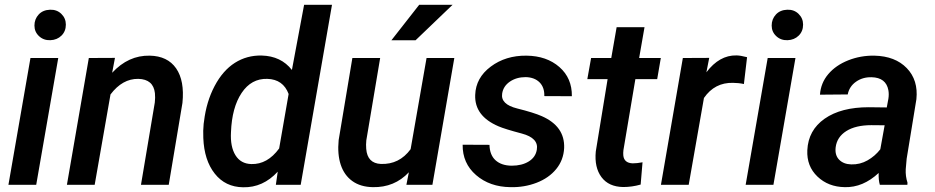

<svg xmlns="http://www.w3.org/2000/svg" viewBox="-20 -770 3894 800"><path d="M130.9 0H15.1L106.9 -528.3H222.7ZM123.5 -663.6Q123.5 -690.4 141.1 -709.5Q158.7 -728.5 188.5 -729.5Q216.8 -730.5 235.6 -712.2Q254.4 -693.8 254.4 -667.5Q254.4 -639.6 236.1 -621.6Q217.8 -603.5 189.5 -602.5Q161.6 -601.6 142.6 -619.4Q123.5 -637.2 123.5 -663.6Z M459 -528.8 447.3 -466.8Q515.1 -540 604 -538.1Q678.2 -536.6 713.9 -485.1Q749.5 -433.6 740.2 -341.3L683.1 0H567.4L625 -342.8Q627.4 -363.8 625.5 -381.8Q619.1 -439.9 556.2 -441.4Q490.2 -442.4 440.4 -376.5L374.5 0H258.8L350.1 -528.3Z M830.1 -264.6Q839.8 -346.2 874 -411.1Q908.2 -476.1 958.5 -508.1Q1008.8 -540 1070.3 -538.6Q1150.9 -536.6 1196.3 -478.5L1247.1 -750H1363.3L1232.9 0H1129.4L1137.2 -54.7Q1075.7 12.2 992.7 10.3Q918.9 9.3 874.8 -46.6Q830.6 -102.5 827.1 -195.3Q825.7 -225.6 828.6 -254.4ZM942.4 -219.2Q939 -158.7 961.2 -123Q983.4 -87.4 1027.3 -86.4Q1094.2 -84.5 1143.1 -151.4L1182.6 -378.4Q1159.7 -439.5 1093.8 -441.4Q1027.3 -443.4 986.8 -382.8Q946.3 -322.3 942.4 -219.2Z M1683.6 -52.2Q1623.5 11.7 1533.2 9.8Q1481.9 8.8 1448 -15.6Q1414.1 -40 1399.7 -83.7Q1385.3 -127.4 1391.1 -186.5L1448.2 -528.3H1564L1506.3 -185.1Q1504.4 -167 1505.9 -149.9Q1510.7 -89.4 1566.9 -86.9Q1643.6 -84 1690.9 -148.4L1757.3 -528.3H1873L1781.7 0H1673.3ZM1726.6 -750H1865.7L1711.4 -602.1H1610.8Z M2216.8 -146.5Q2225.1 -194.8 2154.1 -213.6Q2083 -232.4 2057.1 -243.7Q1956.5 -286.6 1960 -374.5Q1962.4 -445.8 2024.7 -492.4Q2086.9 -539.1 2173.8 -538.1Q2257.8 -537.1 2310.8 -490.7Q2363.8 -444.3 2362.8 -369.1L2248 -369.6Q2249 -406.2 2228 -427Q2207 -447.8 2170.4 -448.7Q2131.8 -448.7 2104.2 -429.7Q2076.7 -410.6 2072.3 -379.9Q2065.4 -335.4 2134.8 -318.1Q2204.1 -300.8 2237.3 -286.1Q2334 -243.7 2330.6 -153.3Q2328.1 -103 2297.6 -65.7Q2267.1 -28.3 2215.8 -8.5Q2164.6 11.2 2106.9 9.8Q2020.5 8.8 1963.6 -40.5Q1906.7 -89.8 1907.7 -167L2019.5 -166.5Q2020.5 -124 2044.9 -102.1Q2069.3 -80.1 2111.8 -79.6Q2154.8 -79.6 2183.3 -97.4Q2211.9 -115.2 2216.8 -146.5Z M2665.5 -656.7 2643.1 -528.3H2733.4L2718.3 -440.4H2627.4L2577.6 -144.5Q2576.2 -132.3 2577.1 -122.6Q2580.1 -90.8 2616.2 -89.4Q2634.3 -89.4 2657.2 -93.8L2649.4 -1Q2613.3 9.3 2576.7 9.3Q2516.1 8.3 2486.1 -32Q2456.1 -72.3 2462.4 -138.7L2511.7 -440.4H2427.2L2442.9 -528.3H2526.9L2549.3 -656.7Z M3079.6 -419.9Q3057.1 -424.8 3034.2 -424.8Q2958 -426.8 2913.1 -361.8L2849.6 0H2733.9L2825.2 -528.3L2935.1 -528.8L2923.3 -468.8Q2977.5 -540.5 3048.3 -539.1Q3064.5 -539.1 3092.8 -531.7Z M3202.6 0H3086.9L3178.7 -528.3H3294.4ZM3195.3 -663.6Q3195.3 -690.4 3212.9 -709.5Q3230.5 -728.5 3260.3 -729.5Q3288.6 -730.5 3307.4 -712.2Q3326.2 -693.8 3326.2 -667.5Q3326.2 -639.6 3307.9 -621.6Q3289.6 -603.5 3261.2 -602.5Q3233.4 -601.6 3214.4 -619.4Q3195.3 -637.2 3195.3 -663.6Z M3646 0Q3640.1 -19.5 3641.1 -49.3Q3575.7 11.7 3500 9.8Q3431.2 8.8 3386 -34.4Q3340.8 -77.6 3343.8 -144Q3347.7 -227.5 3416 -275.4Q3484.4 -323.2 3599.6 -323.2L3674.8 -322.3L3681.6 -358.4Q3684.6 -377.4 3681.6 -394Q3671.9 -446.8 3611.8 -448.2Q3574.7 -449.2 3546.6 -429.4Q3518.6 -409.7 3512.2 -376.5L3396.5 -375.5Q3399.9 -424.3 3431.2 -461.2Q3462.4 -498 3514.2 -518.6Q3565.9 -539.1 3623.5 -538.1Q3710 -536.1 3758.3 -486.1Q3806.6 -436 3798.3 -356.4L3757.8 -108.9L3753.9 -64.9Q3752.4 -36.1 3761.2 -8.8L3760.7 0ZM3526.9 -85Q3563.5 -84 3594.7 -101.8Q3626 -119.6 3647.9 -147.9L3666 -248L3610.8 -248.5Q3545.4 -248.5 3506.3 -223.9Q3467.3 -199.2 3461.9 -156.2Q3458 -123.5 3476.3 -104.7Q3494.6 -85.9 3526.9 -85Z"/></svg>

Font: RobotoDraft Medium
Style: Italic
Weight: 500
Italic angle: -12°
Version: Version 2.001152; 2014